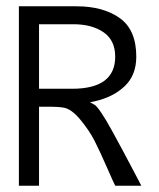

<svg xmlns="http://www.w3.org/2000/svg" viewBox="-20 -595 504 610"><path d="M104 -5H40V-575H223Q308 -575 360.5 -537.5Q413 -500 413 -415Q413 -356 376 -321Q339 -286 280 -273L266 -270L279 -263Q286 -260 301 -238Q316 -216 336 -179.5Q356 -143 371.5 -114Q387 -85 407 -47Q427 -9 429 -5H346Q343 -10 320 -62.5Q297 -115 280.5 -147.5Q264 -180 235.5 -214.5Q207 -249 182 -253Q164 -256 139 -256H104ZM104 -518V-313H209Q346 -313 346 -415Q346 -467 309 -492.5Q272 -518 213 -518Z"/></svg>

Font: Charger Pro
Style: Lit
Weight: 300
Designer: Jasper
Foundry: Cannot Into Space Fonts
Version: Version 1.09